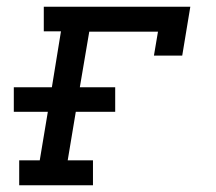

<svg xmlns="http://www.w3.org/2000/svg" viewBox="-20 -550 640 570"><path d="M37 0V-74H98L122 -218H21V-291H134L161 -457H110V-530H545L521 -385H437L449 -456H245L217 -291H322V-218H205L181 -74H256V0Z"/></svg>

Font: Iosevka Slab Extended Oblique
Style: Regular
Weight: 400
Width: 7
Italic angle: -9°
Monospace: yes
Designer: Belleve Invis
Foundry: Belleve Invis
Version: Version 11.1.0; ttfautohint (v1.8.3)